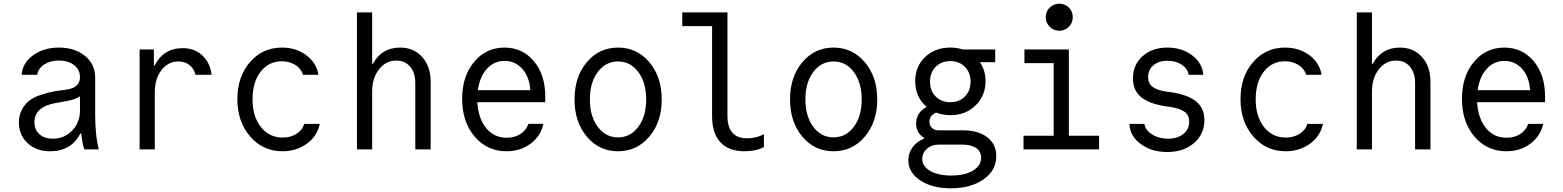

<svg xmlns="http://www.w3.org/2000/svg" viewBox="-20 -807 8440 1037"><path d="M412 -210V-287Q389 -271 349 -263Q341 -261 311.5 -256Q282 -251 278 -250Q166 -229 166 -147Q166 -106 193 -82Q220 -58 266 -58Q328 -58 370 -102Q412 -146 412 -210ZM514 0H436Q423 -37 419 -86H414Q364 10 251 10Q176 10 129 -34Q82 -78 82 -146Q82 -186 99.5 -217Q117 -248 140.5 -265.5Q164 -283 203 -295.5Q242 -308 270 -313Q298 -318 340 -323Q412 -334 412 -390Q412 -430 380.5 -455Q349 -480 298 -480Q251 -480 218.5 -458.5Q186 -437 181 -403H97Q101 -466 158 -508Q215 -550 298 -550Q384 -550 439 -505Q494 -460 494 -389V-193Q494 -71 514 0Z M816 -307V0H734V-540H811V-453H815Q863 -547 967 -547Q1031 -547 1073 -507.5Q1115 -468 1123 -403H1036Q1028 -436 1003.5 -455.5Q979 -475 944 -475Q888 -475 852 -428Q816 -381 816 -307Z M1623 -138H1707Q1694 -72 1637.5 -31Q1581 10 1506 10Q1400 10 1331 -70Q1262 -150 1262 -271Q1262 -393 1330 -471.5Q1398 -550 1503 -550Q1579 -550 1634 -509Q1689 -468 1700 -403H1617Q1606 -437 1574.5 -456.5Q1543 -476 1502 -476Q1431 -476 1387.5 -419.5Q1344 -363 1344 -271Q1344 -178 1389 -121Q1434 -64 1507 -64Q1549 -64 1581 -84Q1613 -104 1623 -138Z M1990 0H1908V-740H1990V-462H1994Q2041 -550 2141 -550Q2215 -550 2260.5 -499Q2306 -448 2306 -365V0H2223V-358Q2223 -414 2195 -447Q2167 -480 2121 -480Q2064 -480 2027 -432.5Q1990 -385 1990 -312Z M2561 -320H2844Q2840 -391 2801.5 -434.5Q2763 -478 2705 -478Q2649 -478 2610 -435.5Q2571 -393 2561 -320ZM2925 -255H2558Q2563 -168 2605.5 -115.5Q2648 -63 2717 -63Q2759 -63 2790.5 -83Q2822 -103 2834 -138H2915Q2900 -71 2845 -30.5Q2790 10 2716 10Q2611 10 2543.5 -69.5Q2476 -149 2476 -273Q2476 -395 2540.5 -472.5Q2605 -550 2705 -550Q2802 -550 2863.5 -476.5Q2925 -403 2925 -286Z M3487 -69Q3420 10 3318 10Q3216 10 3149.5 -69Q3083 -148 3083 -270Q3083 -392 3149.5 -471Q3216 -550 3318 -550Q3420 -550 3487 -471Q3554 -392 3554 -270Q3554 -148 3487 -69ZM3208.5 -122Q3251 -65 3318 -65Q3385 -65 3427.5 -122Q3470 -179 3470 -270Q3470 -361 3427.5 -418Q3385 -475 3318 -475Q3251 -475 3208.5 -418Q3166 -361 3166 -270Q3166 -179 3208.5 -122Z M3909 -181Q3909 -60 4016 -60Q4063 -60 4106 -82V-13Q4063 10 4002 10Q3916 10 3871 -38.5Q3826 -87 3826 -181V-666H3665V-740H3909Z M4651 -69Q4584 10 4482 10Q4380 10 4313.5 -69Q4247 -148 4247 -270Q4247 -392 4313.5 -471Q4380 -550 4482 -550Q4584 -550 4651 -471Q4718 -392 4718 -270Q4718 -148 4651 -69ZM4372.5 -122Q4415 -65 4482 -65Q4549 -65 4591.5 -122Q4634 -179 4634 -270Q4634 -361 4591.5 -418Q4549 -475 4482 -475Q4415 -475 4372.5 -418Q4330 -361 4330 -270Q4330 -179 4372.5 -122Z M5113 -255Q5161 -255 5191.5 -286Q5222 -317 5222 -366Q5222 -415 5191.5 -446Q5161 -477 5113 -477Q5064 -477 5033.5 -446Q5003 -415 5003 -366Q5003 -317 5033.5 -286Q5064 -255 5113 -255ZM5177 -26H5049Q5012 -26 4986.5 -3.5Q4961 19 4961 51Q4961 91 5004 116Q5047 141 5118 141Q5191 141 5235 114.5Q5279 88 5279 45Q5279 11 5252 -7.5Q5225 -26 5177 -26ZM5113 -185Q5072 -185 5036 -199Q5000 -183 5000 -149Q5000 -129 5013.5 -116Q5027 -103 5047 -103H5182Q5264 -103 5312.5 -65.5Q5361 -28 5361 36Q5361 113 5292.5 161.5Q5224 210 5115 210Q5015 210 4950.5 167.5Q4886 125 4886 59Q4886 20 4908.5 -11Q4931 -42 4970 -58V-63Q4928 -90 4928 -140Q4928 -198 4985 -230Q4923 -282 4923 -369Q4923 -448 4976.5 -499Q5030 -550 5113 -550Q5149 -550 5179 -540H5355V-471H5273V-470Q5303 -426 5303 -369Q5303 -290 5249 -237.5Q5195 -185 5113 -185Z M5508 0V-74H5671V-466H5513V-540H5753V-74H5916V0ZM5628 -714Q5628 -745 5649.5 -766Q5671 -787 5701 -787Q5732 -787 5753 -766Q5774 -745 5774 -714Q5774 -684 5753 -662.5Q5732 -641 5701 -641Q5671 -641 5649.5 -662.5Q5628 -684 5628 -714Z M6080 -138H6161Q6166 -104 6202.5 -81Q6239 -58 6289 -58Q6340 -58 6371.5 -83.5Q6403 -109 6403 -151Q6403 -184 6379 -202.5Q6355 -221 6299 -230L6275 -233Q6185 -247 6142 -283.5Q6099 -320 6099 -383Q6099 -457 6151 -503.5Q6203 -550 6285 -550Q6364 -550 6419 -508Q6474 -466 6479 -403H6400Q6395 -436 6362.5 -457.5Q6330 -479 6285 -479Q6238 -479 6209.5 -454.5Q6181 -430 6181 -390Q6181 -357 6204.5 -338.5Q6228 -320 6280 -312L6305 -309Q6397 -295 6441 -258.5Q6485 -222 6485 -159Q6485 -83 6429 -34.5Q6373 14 6284 14Q6199 14 6140.5 -29.5Q6082 -73 6080 -138Z M7041 -138H7125Q7112 -72 7055.5 -31Q6999 10 6924 10Q6818 10 6749 -70Q6680 -150 6680 -271Q6680 -393 6748 -471.5Q6816 -550 6921 -550Q6997 -550 7052 -509Q7107 -468 7118 -403H7035Q7024 -437 6992.5 -456.5Q6961 -476 6920 -476Q6849 -476 6805.5 -419.5Q6762 -363 6762 -271Q6762 -178 6807 -121Q6852 -64 6925 -64Q6967 -64 6999 -84Q7031 -104 7041 -138Z M7390 0H7308V-740H7390V-462H7394Q7441 -550 7541 -550Q7615 -550 7660.5 -499Q7706 -448 7706 -365V0H7623V-358Q7623 -414 7595 -447Q7567 -480 7521 -480Q7464 -480 7427 -432.5Q7390 -385 7390 -312Z M7961 -320H8244Q8240 -391 8201.5 -434.5Q8163 -478 8105 -478Q8049 -478 8010 -435.5Q7971 -393 7961 -320ZM8325 -255H7958Q7963 -168 8005.5 -115.5Q8048 -63 8117 -63Q8159 -63 8190.5 -83Q8222 -103 8234 -138H8315Q8300 -71 8245 -30.5Q8190 10 8116 10Q8011 10 7943.5 -69.5Q7876 -149 7876 -273Q7876 -395 7940.5 -472.5Q8005 -550 8105 -550Q8202 -550 8263.5 -476.5Q8325 -403 8325 -286Z"/></svg>

Font: CommitMono
Style: 450Regular
Weight: 450
Designer: Eigil Nikolajsen
Foundry: Eigil Nikolajsen
Version: Version 1.002